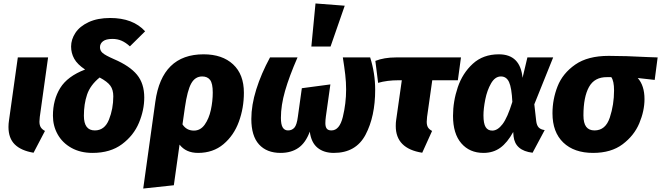

<svg xmlns="http://www.w3.org/2000/svg" viewBox="-20 -865 3822 1110"><path d="M210 -189Q208 -169 208 -162Q208 -142 215.5 -129.5Q223 -117 240 -108L174 18Q102 6 65.5 -30Q29 -66 29 -131Q29 -150 32 -169L83 -533H258Z M819 -684 731 -597Q707 -619 683 -629.5Q659 -640 630 -640Q593 -640 575.5 -626.5Q558 -613 558 -592Q558 -572 573.5 -558.5Q589 -545 639 -523Q730 -484 772 -433Q814 -382 814 -301Q814 -229 783.5 -155.5Q753 -82 685.5 -31.5Q618 19 515 19Q445 19 393 -10Q341 -39 313.5 -88Q286 -137 286 -196Q286 -288 328 -356Q370 -424 472 -463Q427 -493 409 -525.5Q391 -558 391 -596Q391 -637 416 -675Q441 -713 492.5 -737Q544 -761 617 -761Q749 -761 819 -684ZM465 -196Q465 -111 528 -111Q585 -111 610 -173.5Q635 -236 635 -308Q635 -346 618 -369.5Q601 -393 556 -417Q502 -373 483.5 -318.5Q465 -264 465 -196Z M1390 -329Q1390 -241 1361 -161.5Q1332 -82 1272 -31.5Q1212 19 1125 19Q1055 19 1018 -29L985 206L808 225L878 -277Q916 -551 1157 -551Q1265 -551 1327.5 -493Q1390 -435 1390 -329ZM1210 -330Q1210 -383 1194.5 -403Q1179 -423 1149 -423Q1108 -423 1085.5 -382.5Q1063 -342 1049 -244L1035 -146Q1058 -110 1101 -110Q1139 -110 1163.5 -144.5Q1188 -179 1199 -229.5Q1210 -280 1210 -330Z M1433 -177Q1433 -257 1461.5 -348Q1490 -439 1541 -533H1700Q1652 -423 1628 -339.5Q1604 -256 1604 -184Q1604 -145 1614.5 -128Q1625 -111 1645 -111Q1668 -111 1682 -127Q1696 -143 1702 -190L1725 -355L1890 -377L1864 -192Q1861 -170 1861 -153Q1861 -132 1869 -121.5Q1877 -111 1896 -111Q1943 -111 1962 -189Q1981 -267 1981 -348Q1981 -390 1976 -433Q1971 -476 1962 -533H2120Q2149 -441 2149 -346Q2149 -192 2093.5 -86.5Q2038 19 1910 19Q1852 19 1815.5 -11Q1779 -41 1771 -104Q1747 -39 1705 -10Q1663 19 1602 19Q1522 19 1477.5 -30Q1433 -79 1433 -177ZM1973 -832 1891 -596H1780L1804 -845Z M2449 -189Q2447 -167 2447 -161Q2447 -141 2454 -129Q2461 -117 2478 -108L2421 18Q2268 -6 2268 -136Q2268 -157 2270 -169L2303 -401H2284Q2218 -401 2166 -386L2150 -513Q2201 -533 2269 -533H2645L2627 -401H2479Z M3001 -415 3029 -533H3178L3069 -262L3080 -165Q3083 -140 3094.5 -128Q3106 -116 3129 -113L3059 18Q2958 6 2949 -77L2947 -102Q2913 -40 2872 -10.5Q2831 19 2775 19Q2695 19 2647 -36.5Q2599 -92 2599 -195Q2599 -279 2626.5 -360.5Q2654 -442 2713.5 -496.5Q2773 -551 2864 -551Q2988 -551 3001 -415ZM2775 -198Q2775 -151 2787.5 -130.5Q2800 -110 2826 -110Q2857 -110 2885.5 -147.5Q2914 -185 2942 -276Q2938 -358 2923 -390.5Q2908 -423 2876 -423Q2842 -423 2819 -383Q2796 -343 2785.5 -290Q2775 -237 2775 -198Z M3174 -210Q3174 -291 3203.5 -366Q3233 -441 3305.5 -491.5Q3378 -542 3499 -542Q3595 -542 3726 -535Q3744 -535 3782 -533L3765 -403L3667 -414Q3706 -370 3706 -292Q3706 -224 3676 -152.5Q3646 -81 3579.5 -31Q3513 19 3409 19Q3299 19 3236.5 -41Q3174 -101 3174 -210ZM3530 -342Q3530 -397 3514 -419H3490Q3417 -420 3385 -362Q3353 -304 3353 -198Q3353 -153 3369 -132Q3385 -111 3417 -111Q3481 -111 3505.5 -185.5Q3530 -260 3530 -342Z"/></svg>

Font: Trujillo ExtraBold
Style: Italic
Weight: 800
Italic angle: -8°
Designer: Fira Sans original fonts by bBox Type GmbH, Carrois Corporate GbR, & Edenspiekermann AG / Changes by Cristiano Sobral
Foundry: Fira Sans original fonts by bBox Type GmbH, Carrois Corporate GbR, & Edenspiekermann AG / Changes by Cristiano Sobral
Version: Version 4.301;July 28, 2020;FontCreator 13.0.0.2655 64-bit